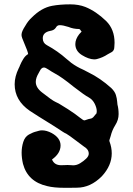

<svg xmlns="http://www.w3.org/2000/svg" viewBox="-20 -767 626 901"><path d="M307.1 114.3H281.7Q232.9 114.3 201.7 106.4Q110.4 85.9 87.9 2Q81.5 -25.9 81.5 -50.3Q81.5 -76.2 89.1 -100.6Q96.7 -125 115.7 -135.7Q134.8 -146.5 152.3 -150.4Q156.2 -151.4 162.4 -153.3Q168.5 -155.3 177.2 -155.3Q198.7 -155.3 222.7 -142.6Q264.2 -119.6 264.2 -84.5Q264.2 -47.4 224.1 -18.6Q224.1 -16.6 218.8 -13.9Q213.4 -11.2 224.1 -18.6Q234.9 8.3 266.6 8.3Q277.3 8.3 285.2 7.8L296.9 7.3Q307.1 7.3 316.9 8.3L323.2 8.8Q340.3 8.8 356.2 -1Q372.1 -10.7 384.3 -22.5Q396.5 -34.2 396.5 -45.9Q396.5 -66.4 373.5 -79.6Q363.3 -86.4 340.3 -104.5Q301.8 -133.8 291 -139.6Q282.7 -143.1 274.9 -148.4Q236.8 -173.8 198 -197.5Q159.2 -221.2 119.6 -247.1Q48.8 -295.9 48.8 -371.6Q48.8 -407.7 67.9 -446.8Q71.3 -452.6 73.7 -460Q80.1 -475.6 90.1 -491.5Q100.1 -507.3 113.8 -514.2Q111.8 -507.3 111.8 -514.6Q110.8 -524.9 93.3 -565.4Q81.1 -592.8 81.1 -601.6V-605Q81.1 -619.1 99.1 -646.5Q112.3 -669.9 129.9 -685.5Q174.8 -730.5 224.6 -739.7Q261.7 -746.6 309.6 -746.6Q349.1 -746.6 380.4 -734.4Q431.2 -713.9 478.5 -668Q517.6 -628.9 517.6 -566.4Q517.6 -556.6 516.6 -547.9Q516.6 -529.8 504.4 -522.7Q492.2 -515.6 485.4 -512.2Q461.9 -496.6 434.1 -489.7Q428.2 -488.3 421.4 -488.3Q395.5 -489.3 364.5 -508.5Q333.5 -527.8 333.5 -560.1Q333.5 -583 351.6 -606.4Q364.3 -622.1 364.3 -616.2Q358.9 -625 356 -627.9Q353 -630.9 350.6 -630.9Q324.7 -630.9 301.3 -640.6Q275.9 -648.9 259.8 -648.9Q248 -648.9 241.7 -636.7Q233.4 -624.5 215.8 -622.1Q180.7 -615.2 180.7 -587.4Q180.7 -565.4 199.7 -555.2Q251 -527.3 292.5 -490.2L314.9 -471.7Q340.3 -453.1 370.6 -439.9L396 -426.8Q450.2 -400.4 502 -354Q519 -337.4 523.9 -321Q528.8 -304.7 529.8 -290.5Q530.3 -283.2 531.2 -276.4Q536.6 -255.9 536.6 -231.4Q536.6 -204.6 521.2 -180.2Q505.9 -155.8 499.5 -128.9L493.2 -108.9V-106.9Q493.2 -104.5 493.7 -103.5Q504.4 -75.2 504.4 -47.4Q504.4 9.8 458 60.1Q404.8 113.8 340.8 113.8Q323.7 113.8 307.1 114.3ZM375.5 -202.1Q378.4 -202.1 387.5 -205.6Q396.5 -209 404.1 -210Q411.6 -210.9 417.5 -216.8L427.2 -228.5Q432.6 -233.9 433.1 -235.4Q434.1 -239.7 434.1 -245.1Q434.1 -260.3 424.6 -279.8Q415 -299.3 397 -309.6Q377.9 -319.3 326.2 -359.4Q268.6 -406.2 237.3 -422.4Q219.7 -432.1 206.5 -441.2Q193.4 -450.2 186 -450.2Q174.3 -450.2 166 -432.6L162.1 -425.3Q147.9 -401.9 147.9 -382.8Q147.9 -355.5 178.2 -332.5Q225.1 -295.4 240.7 -288.6Q248 -285.6 255.9 -281.2Q304.7 -252 331.1 -232.9L355 -214.8Q371.1 -202.1 375.5 -202.1Z"/></svg>

Font: X Typewriter
Style: Bold
Weight: 700
Designer: GGBot
Version: 0.10